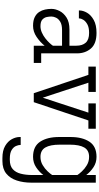

<svg xmlns="http://www.w3.org/2000/svg" viewBox="360 -913 809 1569"><g transform="rotate(90 764.5 -128.5)"><path d="M190.9 5.9Q147 5.9 119.6 -8.1Q92.3 -22 77.9 -44.2Q63.5 -66.4 58.1 -92Q52.7 -117.7 52.7 -140.6V-146Q52.7 -176.8 69.8 -210.7Q86.9 -244.6 124 -268.1Q161.1 -291.5 220.2 -291.5H353.5V-347.7Q353.5 -397 328.9 -424.6Q304.2 -452.1 249 -452.1Q204.1 -452.1 178.2 -437.5Q152.3 -422.9 141.4 -404.1Q130.4 -385.3 130.4 -372.1V-368.7H65.4V-372.1Q65.4 -402.8 84.2 -435.3Q103 -467.8 143.6 -490.2Q184.1 -512.7 249 -512.7Q337.4 -512.7 376.7 -466.6Q416 -420.4 416 -353.5V-60.5H494.1V0H353.5V-88.4Q324.2 -51.8 281.5 -22.9Q238.8 5.9 190.9 5.9ZM225.6 -231Q181.2 -231 157.2 -216.1Q133.3 -201.2 124.3 -181.4Q115.2 -161.6 115.2 -146V-140.6Q115.2 -127.9 118.9 -107.4Q122.6 -86.9 139.2 -70.8Q155.8 -54.7 194.3 -54.7Q220.7 -54.7 246.3 -66.2Q272 -77.6 293.7 -94.7Q315.4 -111.8 331.1 -128.7Q346.7 -145.5 353.5 -156.2V-231Z M814.9 0H741.7L591.8 -446.3H524.4V-506.8H731.4V-446.3H655.8L778.3 -73.7L900.4 -446.3H825.2V-506.8H1032.2V-446.3H964.4Z M1261.7 5.9Q1175.8 5.9 1137.7 -52.5Q1099.6 -110.8 1099.6 -207V-299.8Q1099.6 -396 1137.7 -454.3Q1175.8 -512.7 1261.7 -512.7Q1309.6 -512.7 1347.2 -487.5Q1384.8 -462.4 1410.2 -428.7V-506.8H1472.7V18.6Q1472.7 85 1455.1 138.9Q1437.5 192.9 1398.7 224.6Q1359.9 256.3 1295.4 256.3H1272Q1210.4 256.3 1172.4 233.9Q1134.3 211.4 1116.9 178.7Q1099.6 146 1099.6 115.2V106.9H1164.6V110.4Q1164.6 125.5 1173.3 145.8Q1182.1 166 1206.3 180.9Q1230.5 195.8 1277.3 195.8H1285.6Q1335 195.8 1361.8 172.1Q1388.7 148.4 1399.4 106.9Q1410.2 65.4 1410.2 13.2V-78.1Q1384.8 -44.4 1347.2 -19.3Q1309.6 5.9 1261.7 5.9ZM1261.7 -452.1Q1208.5 -452.1 1185.3 -412.4Q1162.1 -372.6 1162.1 -293.9V-212.9Q1162.1 -134.3 1185.3 -94.5Q1208.5 -54.7 1261.7 -54.7Q1299.3 -54.7 1329.3 -72.8Q1359.4 -90.8 1380.4 -113.5Q1401.4 -136.2 1410.2 -150.4V-356.4Q1401.4 -370.6 1380.4 -393.3Q1359.4 -416 1329.3 -434.1Q1299.3 -452.1 1261.7 -452.1Z"/></g></svg>

Font: Kay Pho Du
Style: Regular
Weight: 400
Designer: Victor Gaultney, Khu Oo Reh
Foundry: SIL International
Version: Version 3.000